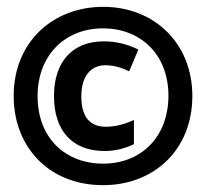

<svg xmlns="http://www.w3.org/2000/svg" viewBox="-20 -640 603 562"><path d="M282 -98C428 -98 543 -199 543 -359C543 -513 432 -620 282 -620C136 -620 20 -518 20 -359C20 -211 122 -98 282 -98ZM282 -161C172 -161 90 -235 90 -359C90 -476 168 -557 282 -557C389 -557 473 -483 473 -360C473 -239 393 -161 282 -161ZM286 -198C317 -198 345 -205 372 -218V-289C345 -276 317 -269 290 -269C243 -269 218 -298 218 -358C218 -417 246 -449 288 -449C311 -449 335 -443 358 -431L385 -495C352 -511 319 -519 284 -519C191 -519 138 -458 138 -359C138 -258 191 -198 286 -198Z"/></svg>

Font: Noto Sans Mono SemiCondensed ExtraBold
Style: Regular
Weight: 800
Width: 4
Designer: Monotype Design Team
Foundry: Monotype Imaging Inc.
Version: Version 2.014